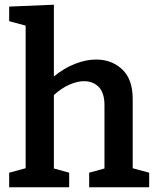

<svg xmlns="http://www.w3.org/2000/svg" viewBox="-20 -796 667 816"><path d="M19 0V-62L89 -81V-687L19 -706V-768L209 -776V-471Q253 -507 299.5 -525Q346 -543 388 -543Q455 -543 499.5 -501Q544 -459 544 -375V-81L614 -62V0H359V-62L424 -80V-349Q424 -401 400 -426Q376 -451 337 -451Q309 -451 275.5 -436.5Q242 -422 209 -392V-80L274 -62V0Z"/></svg>

Font: Bitter SemiBold
Style: Regular
Weight: 600
Designer: Sol Matas, and Bitter project Authors
Foundry: Sol Matas
Version: Version 2.001